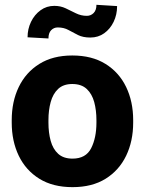

<svg xmlns="http://www.w3.org/2000/svg" viewBox="-20 -769 603 799"><path d="M28.8 -258.8V-269Q28.8 -346.2 58.1 -407Q87.4 -467.8 143.6 -502.9Q199.7 -538.1 280.8 -538.1Q362.8 -538.1 419.2 -502.9Q475.6 -467.8 504.9 -407Q534.2 -346.2 534.2 -269V-258.8Q534.2 -181.6 504.9 -120.8Q475.6 -60.1 419.4 -25.1Q363.3 9.8 281.7 9.8Q200.2 9.8 143.8 -25.1Q87.4 -60.1 58.1 -120.8Q28.8 -181.6 28.8 -258.8ZM181.6 -269V-258.8Q181.6 -216.8 190.9 -182.9Q200.2 -148.9 222.2 -128.9Q244.1 -108.9 281.7 -108.9Q337.4 -108.9 359.4 -152.3Q381.3 -195.8 381.3 -258.8V-269Q381.3 -310.1 372.1 -344.2Q362.8 -378.4 340.8 -398.9Q318.8 -419.4 280.8 -419.4Q243.7 -419.4 221.9 -398.9Q200.2 -378.4 190.9 -344.2Q181.6 -310.1 181.6 -269ZM381.3 -749 467.3 -743.7Q467.3 -708 452.9 -678.2Q438.5 -648.4 413.6 -630.6Q388.7 -612.8 356 -612.8Q325.2 -612.8 304.4 -623.3Q283.7 -633.8 264.6 -644.3Q245.6 -654.8 220.2 -654.8Q204.1 -654.8 192.9 -643.3Q181.6 -631.8 181.6 -608.9L94.7 -613.8Q94.7 -648.4 109.1 -678.2Q123.5 -708 148.7 -726.3Q173.8 -744.6 206.1 -744.6Q231.9 -744.6 253.4 -734.4Q274.9 -724.1 296.1 -713.6Q317.4 -703.1 341.3 -703.1Q357.9 -703.1 369.6 -714.8Q381.3 -726.6 381.3 -749Z"/></svg>

Font: Vazirmatn RD FD ExtraBold
Style: Regular
Weight: 800
Designer: Saber Rastikerdar
Foundry: Saber Rastikerdar
Version: Version 33.003